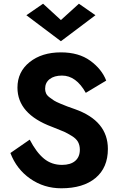

<svg xmlns="http://www.w3.org/2000/svg" viewBox="-20 -996 642 1034"><path d="M140 -244Q176 -175 217 -141.5Q258 -108 314 -108Q360 -108 385 -129.5Q410 -151 410 -190Q410 -213 400.5 -231Q391 -249 366.5 -264Q342 -279 325.5 -286.5Q309 -294 270 -309Q263 -312 260 -313Q74 -382 74 -524Q74 -609 139.5 -661.5Q205 -714 308 -714Q404 -714 466 -669Q528 -624 552 -562L442 -496Q390 -589 314 -589Q272 -589 247.5 -570Q223 -551 223 -518Q223 -505 228 -493.5Q233 -482 247 -471.5Q261 -461 271 -454.5Q281 -448 306 -437.5Q331 -427 342 -423Q353 -419 384 -408Q561 -345 561 -194Q561 -93 494.5 -37.5Q428 18 310 18Q217 18 143 -33.5Q69 -85 36 -172ZM308 -888 405 -976 494 -914 308 -774 122 -914 212 -976Z"/></svg>

Font: Renner*
Style: Semi
Weight: 600
Version: Version 003.000 ; ttfautohint (v0.97) -l 8 -r 50 -G 200 -x 1